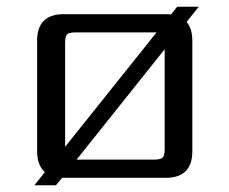

<svg xmlns="http://www.w3.org/2000/svg" viewBox="-20 -527 680 569"><path d="M468 -86V-381L207 -54H436Q456 -54 462 -60Q468 -66 468 -86ZM173 -400V-92L444 -431H205Q185 -431 179 -425.5Q173 -420 173 -400ZM550 -406V-79Q550 0 471 0H164L146 22H82L113 -17Q90 -37 90 -79V-406Q90 -485 169 -485H471Q482 -485 487 -484L505 -507H569L533 -462Q550 -442 550 -406Z"/></svg>

Font: Sarpanch
Style: Regular
Weight: 400
Designer: Manushi Parikh (Devanagari and Latin), Jyotish Sonowal (Devanagari)
Foundry: Indian Type Foundry
Version: Version 2.004;PS 1.0;hotconv 1.0.78;makeotf.lib2.5.61930; tt